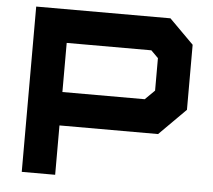

<svg xmlns="http://www.w3.org/2000/svg" viewBox="-51 -755 898 810"><g transform="rotate(5 398.5 -350.0)"><path d="M70 0V-700H638.5L741.5 -597V-321.5L629 -209H211.5V0ZM211.5 -350.5H560L600.5 -390.5V-528L570 -558.5H211.5Z"/></g></svg>

Font: Tourney Expanded Black
Style: Regular
Weight: 900
Width: 7
Designer: Tyler Finck
Foundry: Etcetera Type Co
Version: Version 1.010; ttfautohint (v1.8.3)